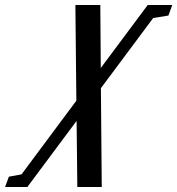

<svg xmlns="http://www.w3.org/2000/svg" viewBox="-164 -481 711 771"><path d="M-143.6 270 -128.4 228.5 -77.6 219.2 142.6 -76.7 138.7 -460.9H238.8L240.7 -208L429.2 -460.9H527.8L512.2 -418.5L451.2 -408.7L241.2 -127L244.6 270H146.5L143.6 4.4L-54.2 270Z"/></svg>

Font: Elstob 6pt SemiBold
Style: Italic
Weight: 600
Italic angle: -20°
Designer: Peter S. Baker
Version: Version 1.015